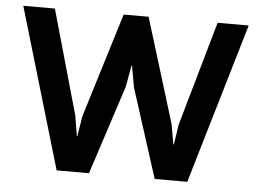

<svg xmlns="http://www.w3.org/2000/svg" viewBox="-47 -690 1010 751"><g transform="rotate(5 457.5 -315.0)"><path d="M900 -630 714 0H586L474 -350L459 -434H457L442 -350L328 0H201L15 -630H139L255 -220L268 -141H270L283 -220L409 -630H507L633 -220L647 -141H649L661 -220L778 -630Z"/></g></svg>

Font: TypoPRO Sinkin Sans
Style: 500 Medium
Weight: 500
Designer: Keith Bates
Foundry: K-Type
Version: Sinkin Sans (version 1.0)  by Keith Bates   •   © 2014   www